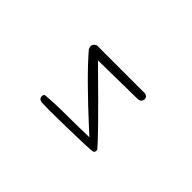

<svg xmlns="http://www.w3.org/2000/svg" viewBox="-36 -756 1072 1072"><g transform="rotate(-45 500.0 -220.0)"><path d="M260.3 -408.2Q259.3 -384.3 259.3 -351.6Q259.3 -286.1 261.2 -201.7Q264.2 -37.6 269 -13.7Q270 -8.8 272.5 -6.8Q276.4 -2.4 286.6 -2.4Q289.6 -2.4 292.5 -2.9Q346.7 -45.9 626.5 -330.6L648.4 -353L652.8 -41Q654.3 -29.8 660.2 -22L674.3 -15.1Q675.8 -14.6 676.8 -14.6Q688.5 -14.6 695.8 -20.5L703.6 -34.7V-416Q695.3 -434.1 683.1 -437Q680.2 -438 676.3 -438Q667.5 -438 656.7 -433.1Q542 -335.9 333 -107.4L311 -83Q308.1 -198.2 308.1 -278.3Q308.1 -354 301.3 -428.2L290.5 -433.1Q289.1 -433.6 288.1 -433.6Q275.9 -433.6 268.1 -427.2Q261.7 -418.9 260.3 -408.2Z"/></g></svg>

Font: NaikaiFont
Style: ExtraLight
Weight: 200
Version: Version 1.89